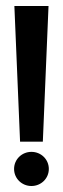

<svg xmlns="http://www.w3.org/2000/svg" viewBox="-20 -610 210 641"><path d="M27 -46C27 -14 53 11 85 11C117 11 143 -14 143 -46C143 -78 117 -103 85 -103C53 -103 27 -78 27 -46ZM28 -590 47 -137H123L142 -590Z"/></svg>

Font: Charger Sport
Style: SeBdNrw
Weight: 600
Designer: Jasper
Foundry: Cannot Into Space Fonts
Version: Version 1.1